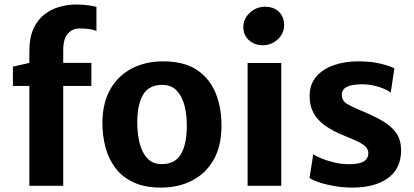

<svg xmlns="http://www.w3.org/2000/svg" viewBox="-20 -842 1876 870"><path d="M113 0V-452.5H38.5V-540L113 -557V-610.5Q113 -671.5 131.8 -712.2Q150.5 -753 181.8 -777Q213 -801 250.2 -811.2Q287.5 -821.5 323.5 -821.5Q358.5 -821.5 383.5 -817.5Q408.5 -813.5 417 -811V-702Q405.5 -706.5 387.5 -709.8Q369.5 -713 340.5 -713Q308 -713 287.2 -689.5Q266.5 -666 266.5 -615V-557H394V-452.5H266.5V0Z M709 8Q636 8 585 -15.8Q534 -39.5 502.8 -81Q471.5 -122.5 457.5 -176.2Q443.5 -230 444 -290Q445.5 -379 481.2 -440Q517 -501 578.8 -532.5Q640.5 -564 719 -564Q817 -564 875.5 -523Q934 -482 959.5 -414.2Q985 -346.5 983.5 -267Q982.5 -177.5 947 -116.2Q911.5 -55 850 -23.5Q788.5 8 709 8ZM713 -98.5Q772.5 -98 799.5 -143Q826.5 -188 826.5 -273.5Q826.5 -324 815.5 -365.5Q804.5 -407 780.2 -432Q756 -457 716 -457.5Q656 -458 629 -413.8Q602 -369.5 602 -286Q602 -235 613 -192.2Q624 -149.5 648.2 -124Q672.5 -98.5 713 -98.5Z M1102 0V-556.5H1254.5V0ZM1170.5 -637Q1133.5 -637 1108 -660Q1082.5 -683 1082.5 -720Q1082.5 -745 1096.2 -765.8Q1110 -786.5 1132.2 -799Q1154.5 -811.5 1180 -811.5Q1221 -811.5 1244.2 -788.2Q1267.5 -765 1267.5 -728.5Q1267.5 -690.5 1238.8 -663.8Q1210 -637 1170.5 -637Z M1382.5 -35.5 1399.5 -143Q1407.5 -136.5 1432 -126Q1456.5 -115.5 1490.5 -106.8Q1524.5 -98 1560.5 -98Q1606 -97.5 1627.5 -110.2Q1649 -123 1649 -148.5Q1649 -166 1634.8 -179Q1620.5 -192 1596 -203.2Q1571.5 -214.5 1541.5 -226.5Q1487.5 -248 1452.2 -273.5Q1417 -299 1399.8 -331.8Q1382.5 -364.5 1383 -408.5Q1383.5 -460.5 1413.2 -495Q1443 -529.5 1492.8 -546.8Q1542.5 -564 1603 -564Q1664.5 -564 1707.8 -552.8Q1751 -541.5 1767 -532L1750.5 -422.5Q1741 -430.5 1720.5 -439.5Q1700 -448.5 1674.2 -454.2Q1648.5 -460 1622 -460Q1573.5 -460 1551.2 -448.2Q1529 -436.5 1529 -414.5Q1528.5 -386 1551.2 -372.2Q1574 -358.5 1614.5 -341.5Q1674.5 -317 1715.2 -292.8Q1756 -268.5 1776.8 -237.2Q1797.5 -206 1797.5 -161Q1797.5 -78 1738 -35Q1678.5 8 1577.5 8Q1535 8 1495.8 1.2Q1456.5 -5.5 1426.8 -15.5Q1397 -25.5 1382.5 -35.5Z"/></svg>

Font: Koeln Type Sans
Style: Bold
Weight: 700
Designer: Eben Sorkin
Foundry: Eben Sorkin
Version: Version 2.001